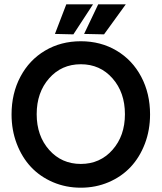

<svg xmlns="http://www.w3.org/2000/svg" viewBox="-20 -852 744 884"><path d="M33.2 -325.2Q33.2 -421.9 74 -498.8Q114.7 -575.7 187.5 -618.9Q260.3 -662.1 352.1 -662.1Q443.8 -662.1 516.6 -618.9Q589.4 -575.7 630.1 -498.8Q670.9 -421.9 670.9 -325.2Q670.9 -252.9 647 -190.2Q623 -127.4 581.3 -83Q539.6 -38.6 480.2 -13.2Q420.9 12.2 352.1 12.2Q283.2 12.2 223.9 -13.2Q164.6 -38.6 122.8 -83Q81.1 -127.4 57.1 -190.2Q33.2 -252.9 33.2 -325.2ZM555.2 -326.2Q555.2 -426.3 498 -491.2Q440.9 -556.2 352.1 -556.2Q263.2 -556.2 206.1 -491.2Q148.9 -426.3 148.9 -326.2Q148.9 -226.6 206.3 -161.9Q263.7 -97.2 352.1 -97.2Q440.4 -97.2 497.8 -161.9Q555.2 -226.6 555.2 -326.2ZM367.2 -695.8 432.1 -832H559.1L459 -693.8ZM232.9 -695.8 285.2 -832H408.2L317.9 -693.8Z"/></svg>

Font: Apfel Grotezk Mittel
Style: Regular
Weight: 500
Designer: Luigi Gorlero
Foundry: © 2023, Luigi Gorlero & Collletttivo
Version: Version 2.000;Glyphs 3.2 (3217)